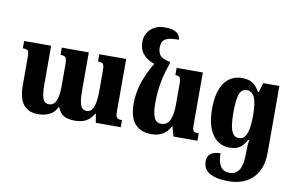

<svg xmlns="http://www.w3.org/2000/svg" viewBox="-96 -951 2160 1386"><g transform="rotate(10 983.5 -258.0)"><path d="M574 -492H771V-111Q771 -75 779 -63.5Q787 -52 818 -52V0H635L624 -64H620Q599 -28 567.5 -8.5Q536 11 481 11Q433 11 402.5 -5.5Q372 -22 356 -65H351Q332 -24 296 -6.5Q260 11 212 11Q143 11 106 -33.5Q69 -78 69 -178V-377Q69 -418 61 -428Q53 -438 23 -438V-492H221V-207Q221 -143 232.5 -108Q244 -73 278 -73Q314 -73 330 -110.5Q346 -148 346 -215V-376Q346 -416 337 -427.5Q328 -439 299 -439V-492H497V-207Q497 -142 509 -107.5Q521 -73 553 -73Q590 -73 605 -114.5Q620 -156 620 -227V-378Q620 -417 611.5 -428Q603 -439 574 -439Z M1043 11Q965 11 922.5 -36.5Q880 -84 880 -185Q880 -261 904 -336Q928 -411 977 -493Q925 -508 894.5 -544.5Q864 -581 864 -634Q864 -668 880.5 -698Q897 -728 929 -746.5Q961 -765 1008 -765Q1065 -765 1092.5 -746.5Q1120 -728 1122 -695Q1066 -695 1039 -685.5Q1012 -676 1003.5 -657.5Q995 -639 995 -614Q995 -582 1011.5 -559.5Q1028 -537 1086 -526V-512Q1058 -434 1045.5 -363Q1033 -292 1033 -214Q1033 -144 1048.5 -109.5Q1064 -75 1099 -75Q1145 -75 1163.5 -116.5Q1182 -158 1182 -228V-379Q1182 -417 1174 -428Q1166 -439 1141 -439V-492H1333V-112Q1333 -73 1341.5 -63.5Q1350 -54 1380 -54V0H1204L1185 -70H1181Q1159 -28 1125 -8.5Q1091 11 1043 11Z M1648 249Q1562 249 1513 221.5Q1464 194 1464 134Q1464 99 1487.5 80Q1511 61 1560 60Q1560 188 1647 188Q1741 188 1741 39V24Q1741 3 1742 -19Q1743 -41 1748 -70H1740Q1716 -26 1688 -8.5Q1660 9 1618 9Q1537 9 1490.5 -57Q1444 -123 1444 -248Q1444 -370 1490.5 -436Q1537 -502 1622 -502Q1666 -502 1696.5 -483.5Q1727 -465 1748 -423H1756L1775 -492H1894V-2Q1894 117 1829 183Q1764 249 1648 249ZM1669 -71Q1710 -71 1727 -115Q1744 -159 1744 -246Q1744 -341 1725.5 -381.5Q1707 -422 1667 -422Q1638 -422 1623.5 -397.5Q1609 -373 1604.5 -333.5Q1600 -294 1600 -247Q1600 -200 1605 -160Q1610 -120 1625 -95.5Q1640 -71 1669 -71Z"/></g></svg>

Font: Noto Serif Armenian Condensed ExtraBold
Style: Regular
Weight: 800
Width: 3
Designer: Monotype Design Team
Foundry: Monotype Imaging Inc.
Version: Version 2.008; ttfautohint (v1.8.4.7-5d5b)